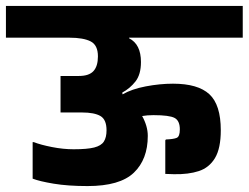

<svg xmlns="http://www.w3.org/2000/svg" viewBox="-90 -627 838 647"><path d="M728 -500H345V-498Q385 -478 385 -418Q385 -376 366.5 -352.5Q348 -329 322 -315L323 -309Q354 -327 401.5 -336Q449 -345 493 -345Q577 -345 615.5 -309.5Q654 -274 654 -188Q654 -127 634.5 -94.5Q615 -62 580 -50.5Q545 -39 496 -40L467 -41V-154L469 -157Q495 -158 505.5 -162.5Q516 -167 516 -191Q516 -220 498.5 -229.5Q481 -239 427 -239Q406 -239 389 -236Q398 -220 403 -203Q408 -186 408 -169Q408 -90 361 -45Q314 0 205 0Q139 0 91 -8Q43 -16 20 -25V-148H24Q47 -139 85 -131.5Q123 -124 158 -124Q204 -124 227.5 -130Q251 -136 260 -150Q269 -164 269 -188Q269 -224 248.5 -236Q228 -248 186 -248H114V-371H176Q210 -371 225 -387.5Q240 -404 240 -437Q240 -475 215.5 -487.5Q191 -500 144 -500H-70V-607H728Z"/></svg>

Font: Bakbak One
Style: Regular
Weight: 400
Designer: Saumya Kishore and Sanchit Sawaria
Foundry: A Good Feeling
Version: Version 1.003; ttfautohint (v1.8.3)